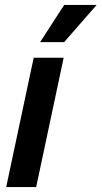

<svg xmlns="http://www.w3.org/2000/svg" viewBox="-20 -755 410 775"><path d="M5 0 116 -522H237L126 0ZM142 -585 239 -735H370L239 -585Z"/></svg>

Font: Radio Canada Condensed SemiBold
Style: Italic
Weight: 600
Width: 3
Italic angle: -12°
Designer: Charles Daoud, Etienne Aubert Bonn, Alexandre Saumier Demers, Jacques Le Bailly
Foundry: Radio-Canada
Version: Version 2.104; ttfautohint (v1.8.4.7-5d5b);gftools[0.9.28.de